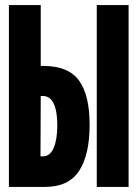

<svg xmlns="http://www.w3.org/2000/svg" viewBox="-20 -734 540 754"><path d="M15 0V-714H140V-475H151Q249 -475 290.5 -417.5Q332 -360 332 -244Q332 -127 291 -63.5Q250 0 157 0ZM360 0V-714H485V0ZM139 -120H148Q177 -120 191 -153.5Q205 -187 205 -242Q205 -297 191 -327Q177 -357 148 -357H140Z"/></svg>

Font: Noto Sans Mono ExtraCondensed Black
Style: Regular
Weight: 900
Width: 2
Designer: Monotype Design Team
Foundry: Monotype Imaging Inc.
Version: Version 2.014